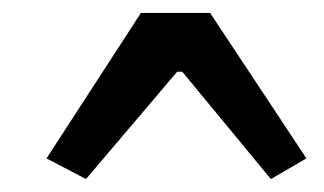

<svg xmlns="http://www.w3.org/2000/svg" viewBox="-20 -647 501 297"><path d="M399 -370 262 -536H254L113 -370L52 -402L198 -627H305L454 -402Z"/></svg>

Font: Taylor Sans Bold LRS
Style: Bold
Weight: 700
Italic angle: -8°
Designer: Natanael Gama
Version: Version 1.001 September 8, 2015